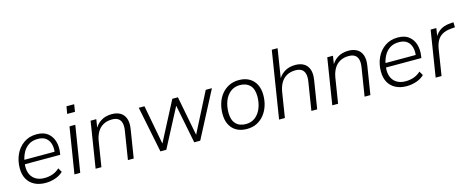

<svg xmlns="http://www.w3.org/2000/svg" viewBox="-37 -1325 4767 1952"><g transform="rotate(-15 2346.5 -348.5)"><path d="M265 8Q198 8 149 -17.5Q100 -43 74 -90Q48 -137 48 -203Q48 -281 78 -347Q108 -413 165.5 -453.5Q223 -494 302 -494Q377 -494 420 -458.5Q463 -423 478.5 -367.5Q494 -312 484 -250L481 -230H93L100 -275H451L432 -262Q440 -313 429 -354Q418 -395 387.5 -420Q357 -445 301 -445Q243 -445 204 -418.5Q165 -392 143.5 -351Q122 -310 114 -267L111 -246Q101 -185 116.5 -139.5Q132 -94 170.5 -68.5Q209 -43 266 -43Q313 -43 353 -57Q393 -71 426 -102L451 -59Q418 -26 367.5 -9Q317 8 265 8Z M657 -613 670 -690H751L739 -613ZM569 0 647 -485H708L630 0Z M792 0 869 -485H929L911 -370H900Q925 -428 974.5 -461Q1024 -494 1093 -494Q1147 -494 1183.5 -472Q1220 -450 1235.5 -406Q1251 -362 1240 -295L1193 0H1132L1179 -295Q1187 -344 1178.5 -376.5Q1170 -409 1146 -425Q1122 -441 1081 -441Q1028 -441 989 -419Q950 -397 927 -357.5Q904 -318 895 -264L853 0Z M1474 0 1376 -485H1436L1521 -35H1495L1729 -485H1788L1875 -35H1851L2081 -485H2146L1893 0H1830L1739 -458H1776L1536 0Z M2384 8Q2322 8 2276.5 -17Q2231 -42 2206.5 -89.5Q2182 -137 2182 -203Q2182 -262 2198.5 -315Q2215 -368 2247.5 -408Q2280 -448 2326 -471Q2372 -494 2431 -494Q2493 -494 2538.5 -468.5Q2584 -443 2608.5 -395.5Q2633 -348 2633 -283Q2633 -223 2616 -170.5Q2599 -118 2566.5 -77.5Q2534 -37 2488.5 -14.5Q2443 8 2384 8ZM2386 -43Q2446 -43 2487 -76Q2528 -109 2549.5 -164Q2571 -219 2571 -285Q2571 -363 2533 -402.5Q2495 -442 2428 -442Q2369 -442 2327.5 -409Q2286 -376 2265 -321.5Q2244 -267 2244 -200Q2244 -123 2281.5 -83Q2319 -43 2386 -43Z M2723 0 2835 -705H2896L2843 -370H2831Q2856 -428 2905.5 -461Q2955 -494 3024 -494Q3078 -494 3114.5 -472Q3151 -450 3166.5 -406Q3182 -362 3171 -295L3124 0H3063L3110 -295Q3118 -344 3109.5 -376.5Q3101 -409 3077 -425Q3053 -441 3012 -441Q2959 -441 2920 -419Q2881 -397 2858 -357.5Q2835 -318 2826 -264L2784 0Z M3283 0 3360 -485H3420L3402 -370H3391Q3416 -428 3465.5 -461Q3515 -494 3584 -494Q3638 -494 3674.5 -472Q3711 -450 3726.5 -406Q3742 -362 3731 -295L3684 0H3623L3670 -295Q3678 -344 3669.5 -376.5Q3661 -409 3637 -425Q3613 -441 3572 -441Q3519 -441 3480 -419Q3441 -397 3418 -357.5Q3395 -318 3386 -264L3344 0Z M4066 8Q3999 8 3950 -17.5Q3901 -43 3875 -90Q3849 -137 3849 -203Q3849 -281 3879 -347Q3909 -413 3966.5 -453.5Q4024 -494 4103 -494Q4178 -494 4221 -458.5Q4264 -423 4279.5 -367.5Q4295 -312 4285 -250L4282 -230H3894L3901 -275H4252L4233 -262Q4241 -313 4230 -354Q4219 -395 4188.5 -420Q4158 -445 4102 -445Q4044 -445 4005 -418.5Q3966 -392 3944.5 -351Q3923 -310 3915 -267L3912 -246Q3902 -185 3917.5 -139.5Q3933 -94 3971.5 -68.5Q4010 -43 4067 -43Q4114 -43 4154 -57Q4194 -71 4227 -102L4252 -59Q4219 -26 4168.5 -9Q4118 8 4066 8Z M4371 0 4448 -485H4508L4490 -370H4479Q4498 -422 4541 -455.5Q4584 -489 4654 -494L4691 -497L4693 -444L4649 -440Q4592 -435 4556.5 -413.5Q4521 -392 4502.5 -357Q4484 -322 4476 -274L4433 0Z"/></g></svg>

Font: Nunito Sans 12pt ExtraLight 12pt Light
Style: Italic
Weight: 300
Italic angle: -9°
Version: Version 3.101;gftools[0.9.27]